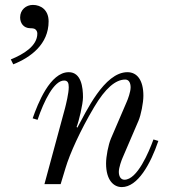

<svg xmlns="http://www.w3.org/2000/svg" viewBox="-20 -750 688 782"><path d="M113 -268 133 -262C159 -339 200 -422 241 -422C256 -422 260 -412 260 -395C260 -370 249 -326 245 -310L161 0H227L247 -66C264 -123 307 -219 363 -313C409 -391 451 -426 490 -426C506 -426 512 -411 512 -394C512 -376 501 -346 496 -335L432 -186C421 -160 412 -113 412 -84C412 -16 443 12 476 12C541 12 593 -82 625 -176L605 -182C586 -130 539 -18 487 -18C471 -18 464 -33 464 -50C464 -68 475 -98 480 -109L544 -258C554 -281 564 -331 564 -360C564 -424 538 -456 499 -456C404 -456 330 -293 295 -230L292 -233C301 -255 318 -326 318 -354C318 -394 311 -456 260 -456C184 -456 134 -328 113 -268ZM24 -508 34 -488C105 -516 178 -570 178 -663C178 -709 147 -730 114 -730C86 -730 62 -710 62 -679C62 -657 75 -635 104 -635C108 -635 115 -635 122 -632C130 -627 132 -619 132 -613C132 -563 76 -529 24 -508Z"/></svg>

Font: Old Standard
Style: Italic
Weight: 400
Italic angle: -15.2°
Designer: Alexey Kryukov <alexios@thessalonica.org.ru>
Version: Version 2.0